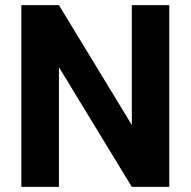

<svg xmlns="http://www.w3.org/2000/svg" viewBox="-20 -731 747 751"><path d="M642.1 -710.9V0H495.6L210.5 -468.3V0H63.5V-710.9H210.5L495.6 -242.2V-710.9Z"/></svg>

Font: RobotoDEMO
Style: Regular
Weight: 400
Designer: Christian Robertson
Foundry: Google
Version: Version 2.136